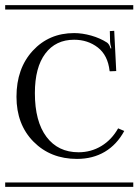

<svg xmlns="http://www.w3.org/2000/svg" viewBox="-29 -728 539 748"><path d="M-8.8 -708H490.2V-690.9H-8.8ZM-8.8 -17.1H490.2V0H-8.8ZM455.1 -217.8Q426.3 -164.6 379.4 -136.7Q332.5 -108.9 271 -108.9Q168 -108.9 101.6 -176Q35.2 -243.2 35.2 -351.1Q35.2 -461.4 98.6 -530.3Q162.1 -599.1 259.8 -599.1Q291.5 -599.1 326.2 -589.4Q360.8 -579.6 388.2 -562Q397 -555.7 401.9 -539.1L404.8 -540Q399.9 -557.1 399.9 -564.9L398.9 -606.9L416 -607.9L423.8 -451.2L398.9 -450.2L397.9 -452.1Q391.1 -512.7 352.1 -543Q313 -573.2 259.8 -573.2Q188 -573.2 147.5 -519.3Q106.9 -465.3 106.9 -365.2Q106.9 -254.9 152.1 -194.8Q197.3 -134.8 276.9 -134.8Q325.7 -134.8 366 -159.2Q406.2 -183.6 431.2 -228Z"/></svg>

Font: FoglihtenFr01
Style: Regular
Weight: 500
Version: Version 0.68